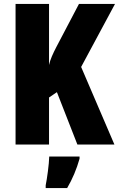

<svg xmlns="http://www.w3.org/2000/svg" viewBox="-20 -734 604 975"><path d="M561 0 392 -394 564 -714H381L266 -495C249 -462 235 -432 229 -404V-714H59V0H229V-239L269 -266L373 0ZM384 72V61H230C229 101 219 173 212 207V221H321C348 175 369 125 384 72Z"/></svg>

Font: Noto Sans Myanmar ExtraCondensed Black
Style: Regular
Weight: 900
Width: 2
Designer: Monotype Design Team
Foundry: Monotype Imaging Inc.
Version: Version 2.107